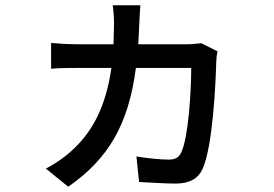

<svg xmlns="http://www.w3.org/2000/svg" viewBox="-20 -641 1040 729"><path d="M806 -446 744 -477C728 -475 710 -473 689 -473H505L509 -554C510 -573 511 -602 513 -621H408C411 -602 413 -570 413 -551L411 -473H272C241 -473 205 -475 174 -478V-380C206 -383 243 -383 272 -383H403C382 -237 332 -139 247 -64C225 -44 185 -16 154 -1L239 68C392 -38 468 -169 496 -383H706C706 -290 695 -118 668 -62C659 -43 646 -35 620 -35C590 -35 539 -40 498 -47L508 50C547 52 605 56 647 56C700 56 732 37 749 1C788 -85 799 -325 801 -405C801 -415 803 -433 806 -446Z"/></svg>

Font: Noto Sans CJK TC Medium
Style: Regular
Weight: 500
Designer: Ryoko NISHIZUKA 西塚涼子 (kana, bopomofo & ideographs); Paul D. Hunt (Latin, Greek & Cyrillic); Sandoll Communications 산돌커뮤니
Foundry: Adobe
Version: Version 2.004;hotconv 1.0.118;makeotfexe 2.5.65603